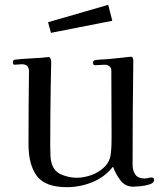

<svg xmlns="http://www.w3.org/2000/svg" viewBox="-20 -772 668 795"><path d="M618 -27Q618 -15 600.5 -9Q583 -3 562 -1Q541 1 532 1Q498 1 478 -26Q458 -53 448 -82Q414 -39 363 -18Q312 3 257 3Q167 3 132.5 -43.5Q98 -90 98 -175Q98 -250 98.5 -325.5Q99 -401 100 -476Q100 -506 71 -506Q63 -506 55 -505Q47 -504 39 -504Q36 -504 34.5 -507.5Q33 -511 33 -513Q33 -524 43 -525Q78 -529 113.5 -530.5Q149 -532 184 -536Q192 -528 192 -516Q192 -491 191 -465Q190 -439 190 -413Q189 -352 188.5 -290.5Q188 -229 188 -167Q188 -148 189 -126.5Q190 -105 197 -87Q208 -59 238.5 -47.5Q269 -36 297 -36Q328 -36 359.5 -47.5Q391 -59 413.5 -81.5Q436 -104 439 -138Q441 -155 441.5 -172.5Q442 -190 442 -207L441 -479Q441 -492 432.5 -498Q424 -504 413 -504Q403 -504 393.5 -503Q384 -502 374 -502Q365 -502 365 -512Q365 -522 374 -523Q386 -525 399 -525.5Q412 -526 425 -527L494 -534Q501 -535 508.5 -536Q516 -537 523 -537Q528 -537 530 -531.5Q532 -526 532 -523Q529 -306 529 -90Q529 -65 540.5 -49Q552 -33 579 -33Q587 -33 593.5 -35Q600 -37 607 -37Q618 -37 618 -27ZM445 -686 191 -636 179 -680 428 -752Z"/></svg>

Font: Kaisei Tokumin
Style: Regular
Weight: 400
Designer: Font-Kai, 金井和夫
Foundry: KAZUO KANAI
Version: Version 5.003